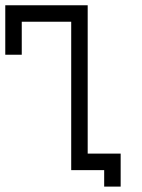

<svg xmlns="http://www.w3.org/2000/svg" viewBox="-20 -645 540 728"><path d="M375 0V62.5H437.5Q437.5 62.5 437.5 -62.5H312.5V-625H0V-437.5H62.5Q62.5 -437.5 62.5 -562.5H250V0Z"/></svg>

Font: BFUnifontExMono
Style: Regular
Weight: 500
Version: Version 15.0.06